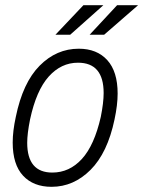

<svg xmlns="http://www.w3.org/2000/svg" viewBox="-20 -710 553 741"><path d="M29 -160Q29 -204 41 -259Q68 -391 133 -456.5Q198 -522 284 -522Q354 -522 394 -478Q434 -434 434 -349Q434 -305 422 -249Q395 -120 329.5 -54.5Q264 11 179 11Q109 11 69 -32Q29 -75 29 -160ZM369 -259Q380 -314 380 -351Q380 -468 281 -468Q216 -468 168 -414.5Q120 -361 96 -249Q85 -194 85 -159Q85 -44 182 -44Q248 -44 296 -96.5Q344 -149 369 -259ZM302 -690H379L251 -576H194ZM432 -690H513L382 -576H326Z"/></svg>

Font: Decalotype Light Italic
Style: Regular
Weight: 300
Italic angle: -12°
Designer: Alfredo Marco Pradil
Foundry: Alfredo Marco Pradil
Version: Version 1.0